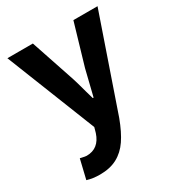

<svg xmlns="http://www.w3.org/2000/svg" viewBox="-185 -682 951 1025"><g transform="rotate(-30 291.0 -169.5)"><path d="M53.2 212 81.6 93.2 90.8 95.4Q112.6 100.4 120.6 100.4Q196.2 100.4 222.8 19.8L231.8 -12.4L13.8 -562.4H170.8L255.8 -309.2Q264 -285.8 272.4 -256.4Q280.8 -227 288.4 -198.4L302.2 -150.2H307.2Q319.8 -202.8 346.2 -309.2L420.6 -562.4H569.4L371.2 12.6Q344.4 84.6 313.4 130.2Q282.4 175.8 238.3 199.4Q194.2 223 132 223Q88.6 223 53.2 212Z"/></g></svg>

Font: 寒蝉端黑体 Light
Style: Regular
Weight: 300
Designer: ChillDuanSans {Warren2060}; 
Source Han Sans {Ryoko NISHIZUKA 西塚涼子 (kana, bopomofo & ideographs); Paul D. Hunt (Latin, G
Foundry: ChillType&Adobe
Version: Version 1.300;Glyphs 3.3 (3306)